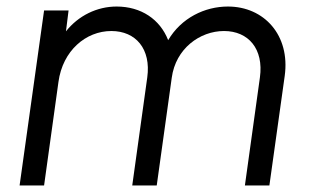

<svg xmlns="http://www.w3.org/2000/svg" viewBox="-20 -568 949 588"><path d="M40 0H115L159 -317C172 -413 243 -473 321 -473C396 -473 443 -418 431 -331L385 0H460L506 -330C518 -419 592 -473 666 -473C741 -473 788 -418 776 -331L730 0H805L852 -336C869 -460 789 -548 678 -548C607 -548 535 -513 495 -445C470 -509 412 -548 337 -548C277 -548 220 -520 182 -472L190 -536H115Z"/></svg>

Font: Mluvka
Style: Italic
Weight: 400
Italic angle: -8°
Designer: Modified by Jiří Krblich, Original typeface by Gumpita Rahayu
Foundry: Gumpita Rahayu & Jiří Krblich
Version: Version 2.000;Glyphs 3.1.1 (3134)